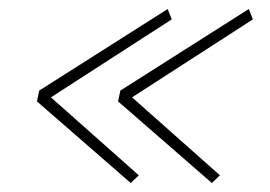

<svg xmlns="http://www.w3.org/2000/svg" viewBox="-20 -501 600 426"><path d="M450 -95 242 -276 247 -300 532 -481 541 -458 273 -285 468 -112ZM270 -95 62 -276 67 -300 352 -481 361 -458 93 -285 288 -112Z"/></svg>

Font: Kanit Thin
Style: Italic
Weight: 250
Italic angle: -12°
Designer: Katatrad Team
Foundry: CadsonDemak
Version: Version 2.000; ttfautohint (v1.8.3)